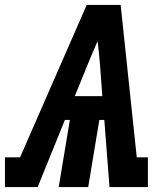

<svg xmlns="http://www.w3.org/2000/svg" viewBox="-53 -755 673 775"><path d="M-33 0V-120H28L297 -735H434L499 -120H544V0H389L368 -271H348L303 0H184L229 -271H209L99 0ZM249 -367H360L351 -490Q349 -515 346.5 -539.5Q344 -564 341 -589Q330 -564 319.5 -539.5Q309 -515 299 -490Z"/></svg>

Font: Iosevka Slab Heavy Extended
Style: Italic
Weight: 900
Width: 7
Italic angle: -9°
Monospace: yes
Designer: Belleve Invis
Foundry: Belleve Invis
Version: Version 11.1.0; ttfautohint (v1.8.3)